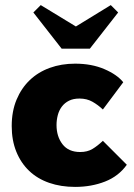

<svg xmlns="http://www.w3.org/2000/svg" viewBox="-20 -727 528 754"><path d="M275 7Q219 7 173 -9Q127 -25 94.5 -56Q62 -87 44 -131.5Q26 -176 26 -232Q26 -290 45 -335.5Q64 -381 97 -412.5Q130 -444 175.5 -460.5Q221 -477 275 -477Q340 -477 390 -455.5Q440 -434 464 -404L384 -297Q365 -315 343 -327.5Q321 -340 292 -340Q268 -340 251 -331.5Q234 -323 223 -308.5Q212 -294 207 -275Q202 -256 202 -236Q202 -191 225.5 -160.5Q249 -130 295 -130Q323 -130 343 -142Q363 -154 384 -174L478 -80Q446 -35 392.5 -14Q339 7 275 7ZM278 -623 415 -707 444 -678 333 -536H222L111 -678L140 -707Z"/></svg>

Font: Tilda Sans Black
Style: Regular
Weight: 900
Designer: ParaType Ltd
Foundry: ParaType Ltd
Version: Version 1.009